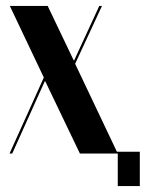

<svg xmlns="http://www.w3.org/2000/svg" viewBox="-20 -515 489 644"><path d="M140 -495 227 -313H229L313 -495H322L232 -301L375 0H248L132 -242H130L21 0H12L127 -255L13 -495ZM351 -6H449V109H375V0H351Z"/></svg>

Font: Moniqa Black Display
Style: Regular
Weight: 900
Designer: Rajesh Rajput
Foundry: Rajesh Rajput
Version: Version 1.000